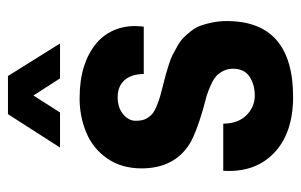

<svg xmlns="http://www.w3.org/2000/svg" viewBox="-160 -598 771 492"><g transform="rotate(-90 226.0 -352.5)"><path d="M270.6 -584.7 226.8 -652.9 183.3 -584.7H93.4L179 -718.1H276.7L360.1 -584.7ZM417.5 -157.3Q417.5 12.6 222.4 12.6Q129.9 12.2 79.3 -36.5Q28.7 -85.1 33.9 -166.4H154.6Q155.1 -127.7 176.6 -106.6Q198.1 -85.6 226.3 -85.6Q254.6 -85.6 275 -99Q295.4 -112.5 295.4 -141.6Q295.4 -155.5 289.7 -166.4Q284.1 -177.2 276.3 -184.4Q268.5 -191.6 253.9 -198.1Q239.4 -204.6 227.6 -208.5L192 -218.1Q130.8 -235.9 103.8 -252Q40.4 -291.1 40 -375.3Q40 -427 65.4 -463.7Q90.8 -500.4 132.3 -517.6Q173.8 -534.8 220.5 -534.5Q267.2 -534.3 301.5 -523.2Q335.8 -512.2 360.3 -491.7Q384.9 -471.3 396.6 -440.1Q408.3 -408.8 403.1 -370.1H281.9Q281.5 -402.3 265.9 -419.6Q250.2 -437 222.8 -437Q195.5 -437 178.8 -422.9Q162 -408.8 162 -391Q162 -373.2 167.5 -363.6Q172.9 -354 179.8 -348.2Q186.8 -342.3 201.3 -336.4Q215.9 -330.6 226.1 -327.8Q236.3 -324.9 254.3 -320.4Q272.4 -315.8 281.1 -313.4Q289.7 -311 305.6 -306Q321.5 -301 330.4 -296.5Q339.3 -291.9 352.7 -284.3Q366.2 -276.7 374.2 -268.9Q382.3 -261.1 391.6 -249.3Q401 -237.6 405.7 -224.6Q410.5 -211.6 414 -194.2Q417.5 -176.8 417.5 -157.3Z"/></g></svg>

Font: Puralecka Narrow
Style: Bold
Weight: 700
Designer: Hector Gatti, Marcela Romero, Pablo Cosgaya and Nicolas Silva
Version: Version 1.004;PS 001.004;hotconv 1.0.70;makeotf.lib2.5.58329